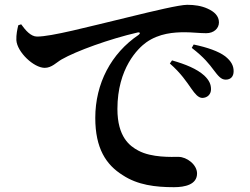

<svg xmlns="http://www.w3.org/2000/svg" viewBox="-20 -754 1040 798"><path d="M775 -386C791 -363 804 -348 820 -347C842 -347 857 -362 857 -383C857 -403 850 -420 829 -440C798 -468 751 -487 695 -503L686 -490C732 -450 756 -413 775 -386ZM868 -463C887 -438 899 -423 918 -423C939 -423 951 -436 951 -458C951 -481 941 -500 916 -520C888 -541 842 -557 785 -569L777 -555C829 -515 850 -487 868 -463ZM68 -653C86 -628 108 -602 134 -602C194 -602 340 -641 515 -683C621 -709 726 -734 758 -734C788 -734 817 -730 843 -718C870 -706 890 -688 890 -661C890 -636 869 -616 837 -616C810 -616 777 -620 749 -620C703 -620 642 -616 588 -578C553 -553 468 -470 468 -301C468 -185 519 -147 555 -128C611 -98 693 -102 722 -102C756 -102 799 -70 799 -33C799 13 749 24 703 24C626 24 552 15 490 -26C421 -69 376 -137 376 -264C376 -407 442 -532 556 -609C564 -615 563 -621 552 -619C435 -592 297 -542 236 -507C215 -495 195 -472 166 -472C120 -472 51 -538 48 -587C47 -610 52 -633 56 -649Z"/></svg>

Font: Noto Serif CJK KR
Style: Bold
Weight: 700
Designer: Ryoko NISHIZUKA 西塚涼子 (kana & ideographs); Frank Grießhammer (Latin, Greek & Cyrillic); Wenlong ZHANG 张文龙 (bopomofo); San
Foundry: Adobe
Version: Version 2.001;hotconv 1.1.0;makeotfexe 2.6.0